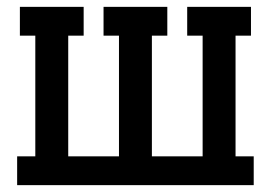

<svg xmlns="http://www.w3.org/2000/svg" viewBox="-20 -540 790 560"><path d="M30 0V-84H83V-436H38V-520H224V-436H179V-84H327V-436H282V-520H468V-436H423V-84H571V-436H526V-520H712V-436H667V-84H720V0Z"/></svg>

Font: Iosevka Etoile Medium
Style: Regular
Weight: 500
Designer: Belleve Invis
Foundry: Belleve Invis
Version: Version 22.1.2; ttfautohint (v1.8.4)